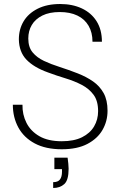

<svg xmlns="http://www.w3.org/2000/svg" viewBox="-20 -732 602 957"><path d="M288 12Q208 12 153.5 -17Q99 -46 71.5 -96.5Q44 -147 44 -210H92Q91 -161 112 -119.5Q133 -78 176.5 -53Q220 -28 288 -28Q349 -28 389 -48Q429 -68 449 -102Q469 -136 469 -178Q469 -229 446.5 -259.5Q424 -290 387.5 -309Q351 -328 306.5 -341.5Q262 -355 219 -371Q149 -396 112 -434.5Q75 -473 74 -536Q74 -586 97.5 -625.5Q121 -665 167.5 -688.5Q214 -712 280 -712Q341 -712 388 -690Q435 -668 461.5 -626Q488 -584 488 -524H441Q441 -570 421.5 -603.5Q402 -637 365.5 -654.5Q329 -672 278 -672Q226 -672 191 -654.5Q156 -637 138.5 -607.5Q121 -578 121 -540Q121 -497 142.5 -471Q164 -445 199 -428.5Q234 -412 278 -398Q322 -384 368 -366Q411 -349 444 -326Q477 -303 496.5 -268Q516 -233 516 -180Q516 -128 491 -84.5Q466 -41 415.5 -14.5Q365 12 288 12ZM245 205V176Q269 176 279 162.5Q289 149 289 124V111H251V54H317Q319 69 320.5 83.5Q322 98 322 109Q322 166 300.5 185.5Q279 205 245 205Z"/></svg>

Font: DM Sans 18pt ExtraLight
Style: Regular
Weight: 250
Designer: Colophon Foundry, Jonny Pinhorn
Foundry: Colophon Foundry
Version: Version 4.004;gftools[0.9.30]